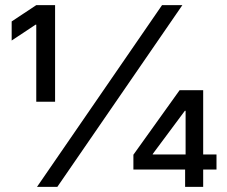

<svg xmlns="http://www.w3.org/2000/svg" viewBox="-20 -727 884 747"><path d="M610.4 -707H689.5L203.1 0H124ZM121.1 -630.9H118.2L25.4 -569.3V-643.6L121.1 -707H194.3V-331.1H121.1ZM499 -125 678.7 -376H770.5V-126H822.3V-67.4H770.5V0H700.2V-67.4H499ZM702.1 -126V-295.9H699.2L574.2 -127.9V-126Z"/></svg>

Font: WEMIX Pretendard
Style: Regular
Weight: 400
Designer: Base glyphs from Inter by Rasmus Andersson; Hangeul glyphs from Noto Sans CJK(Source Han Sans) by Jang Soo-young and Kan
Foundry: Kil Hyung-jin
Version: Version 1.000